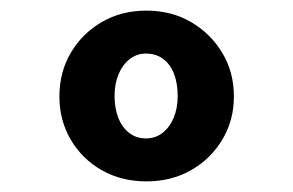

<svg xmlns="http://www.w3.org/2000/svg" viewBox="-20 -734 553 362"><path d="M256 -392Q209 -392 172 -413Q135 -434 113.5 -470.5Q92 -507 92 -552Q92 -598 113.5 -634.5Q135 -671 172 -692.5Q209 -714 256 -714Q303 -714 340 -692.5Q377 -671 399 -634.5Q421 -598 421 -552Q421 -507 399 -470.5Q377 -434 340 -413Q303 -392 256 -392ZM255 -473Q273 -473 286.5 -483.5Q300 -494 307.5 -512Q315 -530 315 -553Q315 -577 308 -595Q301 -613 287.5 -623Q274 -633 255 -633Q238 -633 224.5 -622.5Q211 -612 203.5 -594Q196 -576 196 -553Q196 -530 203 -512Q210 -494 223.5 -483.5Q237 -473 255 -473Z"/></svg>

Font: Lexend Mega SemiBold
Style: Regular
Weight: 600
Designer: Bonnie Shaver-Troup, Thomas Jockin
Foundry: Lexend
Version: Version 1.007